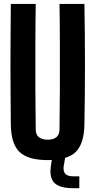

<svg xmlns="http://www.w3.org/2000/svg" viewBox="-20 -820 493 994"><path d="M226.6 8.8C293.9 8.8 342.8 -4.9 372.1 -33.2C400.4 -61.5 416 -108.4 417 -173.8C418.9 -277.3 419.9 -381.8 419.9 -487.3C419.9 -591.8 418.9 -696.3 417 -799.8H288.1C289.1 -730.5 290 -659.2 290 -585.9V-364.3C289.1 -291 289.1 -219.7 288.1 -150.4C288.1 -132.8 283.2 -119.1 272.5 -110.4C262.7 -101.6 247.1 -96.7 226.6 -96.7C207 -96.7 191.4 -101.6 180.7 -110.4C169.9 -119.1 165 -132.8 165 -150.4C164.1 -219.7 164.1 -291 163.1 -364.3V-585.9C163.1 -659.2 164.1 -730.5 165 -799.8H36.1C35.2 -696.3 34.2 -591.8 34.2 -487.3C34.2 -381.8 35.2 -277.3 36.1 -173.8C37.1 -108.4 51.8 -61.5 81.1 -33.2C111.3 -4.9 159.2 8.8 226.6 8.8ZM390.6 154.3V92.8H359.4C339.8 92.8 326.2 88.9 318.4 80.1C310.5 72.3 307.6 59.6 309.6 41C313.5 18.6 316.4 3.9 317.4 -3.9H250C247.1 16.6 244.1 31.2 243.2 41C237.3 81.1 244.1 109.4 262.7 127.9C281.2 145.5 313.5 154.3 359.4 154.3H390.6Z"/></svg>

Font: Yellow Ladder Regular
Style: Regular
Weight: 400
Designer: Zima Creative
Version: Version 2.002